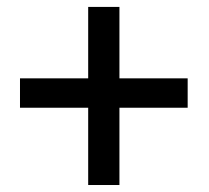

<svg xmlns="http://www.w3.org/2000/svg" viewBox="-20 -609 607 558"><path d="M327.1 -381.3H525.4V-295.9H327.1V-71.3H236.3V-295.9H38.1V-381.3H236.3V-588.9H327.1Z"/></svg>

Font: SteelSelectRoboto
Style: Roboto-Regular
Weight: 400
Designer: Google
Version: Version 2.137; 2017